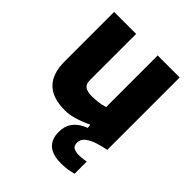

<svg xmlns="http://www.w3.org/2000/svg" viewBox="-197 -608 926 926"><g transform="rotate(45 265.5 -145.0)"><path d="M41 -157V-494H191V-177Q191 -153 205.5 -141.5Q220 -130 254 -130Q295 -130 330.5 -140Q366 -150 376 -156V-46Q359 -35 330 -21.5Q301 -8 269 1Q237 10 208 10Q124 10 82.5 -31.5Q41 -73 41 -157ZM488 -494V0H348L344 -27H338V-494ZM488 0Q461 5 431.5 14Q402 23 381 38.5Q360 54 360 78Q360 100 373.5 107.5Q387 115 412 115Q424 115 437 113Q450 111 458 110V193Q458 193 433.5 198.5Q409 204 376 204Q318 204 289.5 178.5Q261 153 261 105Q261 66 278 41.5Q295 17 320.5 3.5Q346 -10 371 -16Q396 -22 413 -23Q430 -24 430 -24Z"/></g></svg>

Font: Blinker
Style: Regular
Weight: 400
Designer: Juergen Huber
Foundry: supertype
Version: 1.017